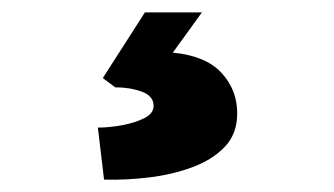

<svg xmlns="http://www.w3.org/2000/svg" viewBox="-20 -44 540 310"><path d="M148 246 138 162Q157 162 178 158Q199 154 213.5 146.5Q228 139 228 127Q228 111 209 104Q190 97 166 97L146 82L214 -24H306L259 41Q312 46 337.5 73.5Q363 101 363 139Q363 172 343 193Q323 214 290.5 226Q258 238 220.5 242.5Q183 247 148 246Z"/></svg>

Font: Lexend Deca ExtraBold
Style: Regular
Weight: 800
Designer: Bonnie Shaver-Troup, Thomas Jockin
Foundry: Lexend
Version: Version 1.008; ttfautohint (v1.8.4.7-5d5b)